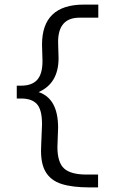

<svg xmlns="http://www.w3.org/2000/svg" viewBox="-20 -657 540 836"><path d="M159 -16 163 -116Q163 -179 141 -203.5Q119 -228 73 -228H53V-284H72Q119 -284 142 -309.5Q165 -335 165 -391L163 -463Q163 -637 345 -637H408V-580H326Q233 -580 233 -474L235 -404Q235 -294 148 -256Q233 -228 233 -101L230 -17Q230 50 259 76.5Q288 103 356 103H407V159H371Q295 159 248 144Q201 129 178.5 91Q156 53 159 -16Z"/></svg>

Font: Vazir Code FD
Style: Code-FD
Weight: 400
Foundry: DejaVu fonts team - Redesigned by Saber Rastikerdar
Version: Version 1.1.2